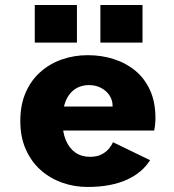

<svg xmlns="http://www.w3.org/2000/svg" viewBox="-20 -731 690 762"><path d="M326.8 11Q274.6 11 226.6 -6Q178.6 -23.1 141.3 -56.2Q104 -89.4 82.3 -138.3Q60.6 -187.2 60.6 -251Q60.6 -314.8 81.8 -363.5Q102.9 -412.2 140.3 -445.3Q177.6 -478.4 225.9 -495.2Q274.1 -512 328.4 -512Q382.7 -512 431.2 -496.6Q479.7 -481.3 517 -450.5Q554.3 -419.6 575.6 -372.7Q596.9 -325.7 596.9 -262.5Q596.9 -250.4 595.5 -236.8Q594.2 -223.2 591.9 -212.9H193.6V-308.3H426.8Q426.8 -309.4 426.8 -310Q426.8 -310.7 426.8 -311.8Q426.8 -332.8 415.1 -351.4Q403.4 -370 382.1 -381.6Q360.9 -393.3 332.1 -393.3Q310.8 -393.3 291.8 -385.1Q272.7 -376.9 258.4 -359.9Q244.1 -343 236 -316.2Q227.8 -289.4 227.8 -252.3Q227.8 -206.9 241.2 -174.8Q254.7 -142.7 279.1 -125.6Q303.6 -108.6 337.1 -108.6Q365.1 -108.6 383.7 -118.5Q402.3 -128.4 413.1 -142Q423.9 -155.6 428.4 -166.6L575.6 -95.3Q560.4 -70.9 537.5 -51.4Q514.6 -32 483.8 -17.9Q453 -3.9 413.8 3.6Q374.6 11 326.8 11ZM118 -711.1H285.3V-561.9H118ZM378.4 -711.1H545.6V-561.9H378.4Z"/></svg>

Font: Trispace Thin
Style: Regular
Weight: 100
Designer: Tyler Finck
Foundry: Etcetera Type Company
Version: Version 1.210